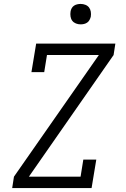

<svg xmlns="http://www.w3.org/2000/svg" viewBox="-20 -957 640 977"><path d="M42 0 51 -58 483 -677H219L205 -590H140L164 -735H567L558 -677L127 -58H390L404 -145H470L446 0ZM390 -833Q378 -833 366.5 -837.5Q355 -842 348 -851Q341 -860 339 -872.5Q337 -885 339 -898Q340 -906 344.5 -914.5Q349 -923 356.5 -928Q364 -933 373 -935Q382 -937 390 -937Q403 -937 414.5 -932.5Q426 -928 433 -919Q440 -910 442 -897.5Q444 -885 442 -872Q440 -864 435.5 -855.5Q431 -847 423.5 -842Q416 -837 407.5 -835Q399 -833 390 -833Z"/></svg>

Font: Iosevka Slab Light Extended
Style: Italic
Weight: 300
Width: 7
Italic angle: -9°
Monospace: yes
Designer: Belleve Invis
Foundry: Belleve Invis
Version: Version 11.1.0; ttfautohint (v1.8.3)